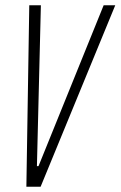

<svg xmlns="http://www.w3.org/2000/svg" viewBox="-20 -708 457 728"><path d="M80 0 91 -688H135L120 -78H126L373 -688H417L134 0Z"/></svg>

Font: Saira ExtraCondensed ExtraLight
Style: Italic
Weight: 250
Width: 2
Italic angle: -12°
Designer: Hector Gatti with collaboration of the Omnibus-Type team
Foundry: Omnibus-Type
Version: Version 1.101